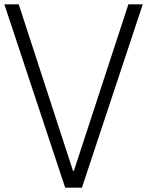

<svg xmlns="http://www.w3.org/2000/svg" viewBox="-22 -861 675 881"><path d="M277 0 -2 -841H64L313 -77H317L567 -841H633L354 0Z"/></svg>

Font: Matangi
Style: Regular
Weight: 400
Designer: Prashant Pant
Foundry: The Graphic Ant
Version: Version 3.002